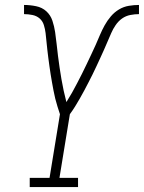

<svg xmlns="http://www.w3.org/2000/svg" viewBox="-20 -755 581 775"><path d="M100 0V-37H180L222 -294Q217 -309 212 -325Q207 -341 203 -357Q199 -373 196 -389.5Q193 -406 190 -422Q187 -438 184.5 -454.5Q182 -471 179.5 -488Q177 -505 175 -521.5Q173 -538 171 -554.5Q169 -571 167.5 -588Q166 -605 164 -621.5Q162 -638 157 -654Q152 -670 140 -680.5Q128 -691 111 -694.5Q94 -698 77 -698V-735Q101 -735 125.5 -730Q150 -725 167 -709.5Q184 -694 191.5 -671.5Q199 -649 202.5 -625.5Q206 -602 208.5 -578Q211 -554 214 -530Q217 -506 220.5 -482.5Q224 -459 228 -435.5Q232 -412 237 -389Q242 -366 248 -343Q260 -362 270.5 -380.5Q281 -399 291 -418.5Q301 -438 311 -457.5Q321 -477 330 -496.5Q339 -516 348.5 -535.5Q358 -555 366.5 -574.5Q375 -594 383.5 -614Q392 -634 402.5 -653Q413 -672 427.5 -689Q442 -706 460.5 -717Q479 -728 500 -731.5Q521 -735 541 -735V-698Q524 -698 506 -694.5Q488 -691 473 -680.5Q458 -670 447 -654Q436 -638 429 -621.5Q422 -605 414.5 -588Q407 -571 400 -554.5Q393 -538 385 -521.5Q377 -505 369.5 -488Q362 -471 353.5 -454.5Q345 -438 337 -422Q329 -406 320 -389.5Q311 -373 302 -357Q293 -341 283 -325Q273 -309 262 -294L220 -37H295V0Z"/></svg>

Font: Iosevka Curly Slab Extralight
Style: Italic
Weight: 200
Italic angle: -9°
Monospace: yes
Designer: Belleve Invis
Foundry: Belleve Invis
Version: Version 22.1.2; ttfautohint (v1.8.4)